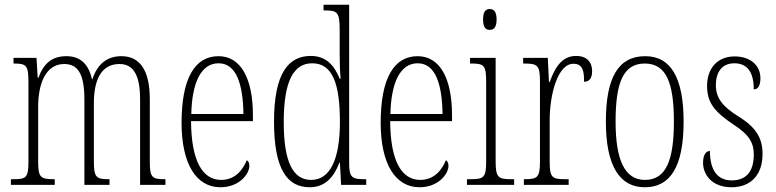

<svg xmlns="http://www.w3.org/2000/svg" viewBox="-20 -780 3275 810"><path d="M26 0H211V-24H209C150 -24 141 -31 141 -100V-330C141 -425 172 -510 251 -510C311 -510 336 -464 336 -360V0H442V-24H439C386 -24 376 -31 376 -100V-345C376 -434 402 -510 484 -510C547 -510 571 -456 571 -360V0H678V-24H676C623 -24 612 -30 612 -96V-361C612 -484 570 -543 492 -543C436 -543 392 -514 370 -446H368C353 -512 317 -543 260 -543C202 -543 165 -515 142 -452H139L134 -536H37V-512H39C93 -512 100 -503 100 -431V-101C100 -31 92 -24 36 -24H26Z M910 10C990 10 1032 -47 1032 -80C1032 -94 1027 -101 1021 -104C1004 -62 971 -21 913 -21C834 -21 787 -101 786 -269H1047V-294C1047 -449 996 -543 902 -543C802 -543 746 -450 746 -262C746 -88 808 10 910 10ZM1007 -299H787C790 -431 828 -513 902 -513C977 -513 1005 -426 1007 -299Z M1287 10C1350 10 1388 -31 1412 -94H1414L1419 0H1525V-24H1516C1465 -24 1453 -32 1453 -91V-760H1345V-736H1350C1402 -736 1413 -730 1413 -655V-548C1413 -513 1414 -479 1417 -448H1413C1390 -505 1355 -544 1291 -544C1198 -544 1136 -473 1136 -267C1136 -63 1193 10 1287 10ZM1293 -21C1217 -21 1177 -94 1177 -265C1177 -443 1221 -513 1297 -513C1384 -513 1414 -425 1414 -265C1414 -109 1373 -21 1293 -21Z M1750 10C1830 10 1872 -47 1872 -80C1872 -94 1867 -101 1861 -104C1844 -62 1811 -21 1753 -21C1674 -21 1627 -101 1626 -269H1887V-294C1887 -449 1836 -543 1742 -543C1642 -543 1586 -450 1586 -262C1586 -88 1648 10 1750 10ZM1847 -299H1627C1630 -431 1668 -513 1742 -513C1817 -513 1845 -426 1847 -299Z M2046 -654C2063 -654 2075 -664 2075 -698C2075 -731 2063 -742 2046 -742C2029 -742 2018 -731 2018 -698C2018 -664 2029 -654 2046 -654ZM1950 0H2149V-24H2136C2081 -24 2071 -32 2071 -100V-536H1963V-512H1970C2023 -512 2031 -503 2031 -434V-99C2031 -31 2021 -24 1965 -24H1950Z M2190 0H2379V-24H2366C2309 -24 2299 -30 2299 -99V-274C2299 -379 2332 -511 2399 -511C2441 -511 2444 -476 2444 -435C2469 -435 2478 -454 2478 -480C2478 -517 2457 -544 2410 -544C2345 -544 2318 -485 2299 -434H2296L2291 -536H2187V-512H2190C2247 -512 2258 -506 2258 -437V-100C2258 -30 2247 -24 2192 -24H2190Z M2700 10C2807 10 2864 -75 2864 -267C2864 -450 2811 -543 2702 -543C2588 -543 2536 -452 2536 -267C2536 -77 2596 10 2700 10ZM2701 -21C2615 -21 2577 -106 2577 -267C2577 -431 2609 -512 2700 -512C2791 -512 2823 -431 2823 -267C2823 -106 2791 -21 2701 -21Z M3066 10C3148 10 3197 -43 3197 -130C3197 -194 3173 -241 3095 -289C3029 -330 3000 -366 3000 -421C3000 -472 3023 -513 3078 -513C3133 -513 3160 -475 3160 -403C3179 -403 3188 -420 3188 -450C3188 -504 3146 -542 3079 -542C3008 -542 2963 -493 2963 -418C2963 -348 2992 -310 3075 -254C3144 -210 3160 -174 3160 -128C3160 -55 3127 -19 3067 -19C3004 -19 2975 -66 2975 -143C2959 -143 2946 -128 2946 -93C2946 -44 2983 10 3066 10Z"/></svg>

Font: Noto Serif Tamil ExtraCondensed ExtraLight
Style: Regular
Weight: 200
Width: 2
Designer: Indian Type Foundry, Tom Grace, and the Monotype Design Team
Foundry: Monotype Imaging Inc.
Version: Version 2.004